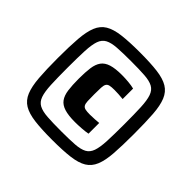

<svg xmlns="http://www.w3.org/2000/svg" viewBox="-166 -889 1090 1090"><g transform="rotate(45 378.5 -344.0)"><path d="M379 8Q294 8 237.5 1Q181 -6 148 -26Q115 -46 99 -85Q83 -124 78 -187Q73 -250 73 -344Q73 -438 78 -501Q83 -564 99 -603Q115 -642 148 -662Q181 -682 237.5 -689Q294 -696 379 -696Q465 -696 521 -689Q577 -682 610 -662Q643 -642 659 -603Q675 -564 679.5 -501Q684 -438 684 -344Q684 -250 679.5 -187Q675 -124 659 -85Q643 -46 610 -26Q577 -6 521 1Q465 8 379 8ZM399 -155Q346 -155 314 -165Q282 -175 266 -197Q250 -219 245 -255.5Q240 -292 240 -344Q240 -397 245 -433Q250 -469 266 -491Q282 -513 314 -523Q346 -533 399 -533Q424 -533 451.5 -530.5Q479 -528 498 -523V-439Q482 -441 461 -442Q440 -443 429 -443Q405 -443 392 -440Q379 -437 373 -427.5Q367 -418 366 -398Q365 -378 365 -344Q365 -310 366 -290Q367 -270 373 -260.5Q379 -251 392 -248Q405 -245 429 -245Q449 -245 469 -246.5Q489 -248 500 -249V-163Q479 -159 450.5 -157Q422 -155 399 -155ZM379 -63Q447 -63 489.5 -66Q532 -69 556 -82Q580 -95 590.5 -125Q601 -155 603.5 -208Q606 -261 606 -344Q606 -427 603.5 -480Q601 -533 590.5 -563Q580 -593 556 -606Q532 -619 489.5 -622Q447 -625 379 -625Q312 -625 269 -622Q226 -619 201.5 -606Q177 -593 166.5 -563Q156 -533 153.5 -480Q151 -427 151 -344Q151 -261 153.5 -208Q156 -155 166.5 -125Q177 -95 201.5 -82Q226 -69 269 -66Q312 -63 379 -63Z"/></g></svg>

Font: Saira Thin Black
Style: Regular
Weight: 900
Version: Version 1.101